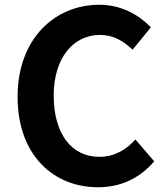

<svg xmlns="http://www.w3.org/2000/svg" viewBox="-20 -774 696 808"><path d="M392 14C489 14 568 -24 629 -95L550 -187C511 -144 462 -114 398 -114C281 -114 206 -211 206 -372C206 -531 289 -627 401 -627C457 -627 500 -601 538 -565L615 -659C567 -709 493 -754 398 -754C211 -754 54 -611 54 -367C54 -120 206 14 392 14Z"/></svg>

Font: Noto Sans Mono CJK TC
Style: Bold
Weight: 700
Designer: Ryoko NISHIZUKA 西塚涼子 (kana, bopomofo & ideographs); Paul D. Hunt (Latin, Greek & Cyrillic); Sandoll Communications 산돌커뮤니
Foundry: Adobe
Version: Version 2.004;hotconv 1.0.118;makeotfexe 2.5.65603